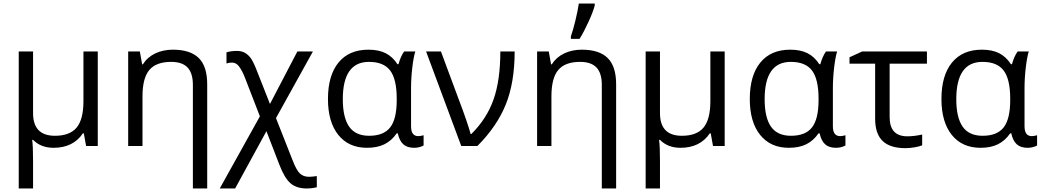

<svg xmlns="http://www.w3.org/2000/svg" viewBox="-20 -826 5900 1086"><path d="M86 -535V240H167V84Q167 -1 162 -35H167Q211 10 283 10Q394 10 449 -72H454L467 0H533V-535H452V-254Q452 -151 413.5 -104.5Q375 -58 291 -58Q167 -58 167 -186V-535Z M1152 -349Q1152 -451 1104 -498Q1056 -545 958 -545Q902 -545 857.5 -523.5Q813 -502 788 -462H784L771 -535H705V0H786V-281Q786 -384 824.5 -430Q863 -476 948 -476Q1011 -476 1041 -444Q1071 -412 1071 -346V240H1152Z M1261 -530V-467Q1276 -472 1292 -472Q1314 -472 1330 -453Q1350 -427 1366 -385L1450 -168L1223 240H1310L1487 -84L1560 105Q1589 181 1623 210.5Q1657 240 1714 240Q1745 240 1772 233V170Q1742 174 1728 174Q1696 174 1676 155Q1656 136 1634 78L1541 -158L1750 -535H1662L1507 -238L1436 -418Q1416 -471 1400 -495Q1384 -517 1365 -527.5Q1346 -538 1320 -538Q1287 -538 1261 -530Z M2224 -72H2230Q2239 -30 2261 -10Q2283 10 2322 10Q2352 10 2376 -3V-61Q2358 -56 2346 -56Q2305 -56 2305 -112V-326Q2305 -384 2312 -443.5Q2319 -503 2329 -535H2266Q2246 -507 2234 -463H2228Q2201 -505 2161.5 -525Q2122 -545 2064 -545Q1954 -545 1894.5 -472Q1835 -399 1835 -266Q1835 -136 1893.5 -63Q1952 10 2056 10Q2114 10 2154.5 -10Q2195 -30 2224 -72ZM1919 -265Q1919 -476 2067 -476Q2150 -476 2187 -427Q2224 -378 2224 -267V-260Q2224 -153 2187 -105.5Q2150 -58 2068 -58Q1991 -58 1955 -109.5Q1919 -161 1919 -265Z M2680 0Q2791 -111 2841 -235.5Q2891 -360 2891 -535H2810Q2810 -372 2771.5 -263Q2733 -154 2646 -68H2642Q2635 -96 2615 -153.5Q2595 -211 2581 -247L2474 -535H2390L2589 0Z M3258 -606Q3282 -644 3308.5 -702Q3335 -760 3344 -795V-806H3254Q3248 -765 3234.5 -709.5Q3221 -654 3209 -620V-606ZM3465 -349Q3465 -451 3417 -498Q3369 -545 3271 -545Q3215 -545 3170.5 -523.5Q3126 -502 3101 -462H3097L3084 -535H3018V0H3099V-281Q3099 -384 3137.5 -430Q3176 -476 3261 -476Q3324 -476 3354 -444Q3384 -412 3384 -346V240H3465Z M3632 -535V240H3713V84Q3713 -1 3708 -35H3713Q3757 10 3829 10Q3940 10 3995 -72H4000L4013 0H4079V-535H3998V-254Q3998 -151 3959.5 -104.5Q3921 -58 3837 -58Q3713 -58 3713 -186V-535Z M4610 -72H4616Q4625 -30 4647 -10Q4669 10 4708 10Q4738 10 4762 -3V-61Q4744 -56 4732 -56Q4691 -56 4691 -112V-326Q4691 -384 4698 -443.5Q4705 -503 4715 -535H4652Q4632 -507 4620 -463H4614Q4587 -505 4547.5 -525Q4508 -545 4450 -545Q4340 -545 4280.5 -472Q4221 -399 4221 -266Q4221 -136 4279.5 -63Q4338 10 4442 10Q4500 10 4540.5 -10Q4581 -30 4610 -72ZM4305 -265Q4305 -476 4453 -476Q4536 -476 4573 -427Q4610 -378 4610 -267V-260Q4610 -153 4573 -105.5Q4536 -58 4454 -58Q4377 -58 4341 -109.5Q4305 -161 4305 -265Z M4785 -502V-466H4930V-154Q4930 -70 4972 -29Q5014 12 5101 12Q5125 12 5152 7.5Q5179 3 5196 -4V-65Q5151 -55 5112 -55Q5012 -55 5012 -164V-466H5223V-535H4857Z M5694 -72H5700Q5709 -30 5731 -10Q5753 10 5792 10Q5822 10 5846 -3V-61Q5828 -56 5816 -56Q5775 -56 5775 -112V-326Q5775 -384 5782 -443.5Q5789 -503 5799 -535H5736Q5716 -507 5704 -463H5698Q5671 -505 5631.5 -525Q5592 -545 5534 -545Q5424 -545 5364.5 -472Q5305 -399 5305 -266Q5305 -136 5363.5 -63Q5422 10 5526 10Q5584 10 5624.5 -10Q5665 -30 5694 -72ZM5389 -265Q5389 -476 5537 -476Q5620 -476 5657 -427Q5694 -378 5694 -267V-260Q5694 -153 5657 -105.5Q5620 -58 5538 -58Q5461 -58 5425 -109.5Q5389 -161 5389 -265Z"/></svg>

Font: OpenSansMMV
Style: Regular
Weight: 400
Designer: Steve Matteson
Foundry: Ascender Corporation
Version: Version 4.000